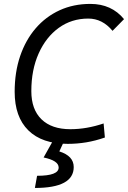

<svg xmlns="http://www.w3.org/2000/svg" viewBox="-20 -723 652 978"><path d="M325.2 9.8Q194.3 9.8 124.5 -58.8Q54.7 -127.4 54.7 -255.4Q54.7 -355 82.5 -437Q110.4 -519 161.6 -578.6Q212.9 -638.2 283.7 -670.7Q354.5 -703.1 440.4 -703.1Q548.3 -703.1 611.8 -625.5L553.2 -565.9Q501.5 -628.4 429.7 -628.4Q344.7 -628.4 279.3 -581.1Q213.9 -533.7 176.8 -450.4Q139.6 -367.2 139.6 -258.8Q139.6 -165.5 191.4 -115.2Q243.2 -64.9 338.4 -64.9Q421.4 -64.9 507.8 -94.2L514.2 -22.5Q466.8 -5.9 419.7 2Q372.6 9.8 325.2 9.8ZM157.7 234.4 168.9 172.4Q278.8 172.4 278.8 130.4Q278.8 95.2 202.1 79.1L259.8 -23.9L305.2 -1.5L282.2 48.3Q355.5 71.3 355.5 127.9Q355.5 234.4 157.7 234.4Z"/></svg>

Font: Cascadia Mono PL SemiLight
Style: Italic
Weight: 350
Italic angle: -10°
Monospace: yes
Designer: Aaron Bell
Foundry: Saja Typeworks
Version: Version 2404.023; ttfautohint (v1.8.4)